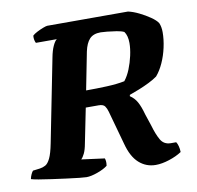

<svg xmlns="http://www.w3.org/2000/svg" viewBox="-90 -785 889 867"><g transform="rotate(-10 355.0 -352.0)"><path d="M238 0Q231 0 206 -2.5Q181 -5 148 -9.5Q115 -14 81.5 -18.5Q48 -23 22.5 -27.5Q-3 -32 -11 -35Q-9 -46 -4 -56.5Q1 -67 5 -71L37 -75Q51 -77 63 -83.5Q75 -90 85.5 -111.5Q96 -133 105 -179L180 -558Q186 -590 195.5 -610.5Q205 -631 214 -637H118Q115 -642 113 -651Q111 -660 112 -671Q119 -678 133.5 -685.5Q148 -693 162.5 -698.5Q177 -704 182 -704H552Q575 -699 601.5 -686Q628 -673 650.5 -657.5Q673 -642 682 -628Q690 -610 690 -585Q690 -552 682 -515.5Q674 -479 659.5 -447Q645 -415 626 -393Q611 -382 588 -370.5Q565 -359 540 -349Q515 -339 495 -332L494 -326Q514 -313 526 -291.5Q538 -270 548 -233L566 -179Q578 -137 593 -111Q608 -85 640 -85H664Q669 -78 672.5 -65Q676 -52 676 -38Q652 -22 618 -11Q584 0 556 0Q512 0 479.5 -29Q447 -58 431 -119L388 -274Q384 -289 376.5 -299.5Q369 -310 348 -310H289L257 -151Q252 -123 244 -106.5Q236 -90 228 -83L334 -69Q336 -64 337 -56Q338 -48 336 -35Q320 -22 289.5 -11Q259 0 238 0ZM304 -386Q352 -386 399.5 -388Q447 -390 481 -397Q497 -417 508.5 -445.5Q520 -474 527 -505.5Q534 -537 534 -563Q534 -597 520 -616Q508 -622 486 -625.5Q464 -629 443.5 -631Q423 -633 414 -633Q380 -633 363 -614.5Q346 -596 338 -559Z"/></g></svg>

Font: Texturina Black
Style: Italic
Weight: 900
Italic angle: -11°
Designer: Guillermo Torres Carreño
Foundry: Omnibus-Type
Version: Version 1.002; ttfautohint (v1.8.3)